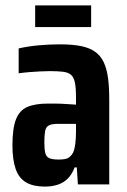

<svg xmlns="http://www.w3.org/2000/svg" viewBox="-20 -682 469 710"><path d="M146 8Q103 8 76.5 -7.5Q50 -23 38 -57Q26 -91 26 -145Q26 -207 39 -240.5Q52 -274 81 -286.5Q110 -299 158 -299Q168 -299 179.5 -299Q191 -299 204 -298.5Q217 -298 231 -297Q245 -296 261 -295V-322Q261 -357 257 -376.5Q253 -396 243 -405Q233 -414 214 -416.5Q195 -419 165 -419Q148 -419 129.5 -418Q111 -417 91 -415.5Q71 -414 49 -411V-503Q85 -511 123.5 -514.5Q162 -518 202 -518Q248 -518 280 -511.5Q312 -505 332.5 -490Q353 -475 364 -451Q375 -427 379.5 -393.5Q384 -360 384 -314V0H268L264 -63H256Q246 -37 230.5 -21.5Q215 -6 193.5 1Q172 8 146 8ZM197 -92Q211 -92 221 -94Q231 -96 238.5 -102.5Q246 -109 251 -119Q256 -131 258.5 -150.5Q261 -170 261 -194V-224H194Q172 -224 161 -218.5Q150 -213 147 -198Q144 -183 144 -156Q144 -130 147.5 -116Q151 -102 162.5 -97Q174 -92 197 -92ZM110 -582V-662H317V-582Z"/></svg>

Font: Saira Condensed
Style: Bold
Weight: 700
Width: 3
Designer: Hector Gatti with collaboration of the Omnibus-Type team
Foundry: Omnibus-Type
Version: Version 1.101